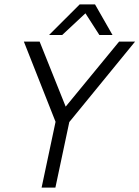

<svg xmlns="http://www.w3.org/2000/svg" viewBox="-20 -857 637 877"><path d="M280 -370 524 -667H597L297 -300H234L89 -667H161ZM240 -330H303L233 0H170ZM344 -837H414L494 -697H434ZM414 -837 264 -697H204L344 -837Z"/></svg>

Font: Epunda Sans Light
Style: Italic
Weight: 300
Italic angle: -12.0243°
Designer: Simon Atzbach
Foundry: typofactur
Version: Version 2.204